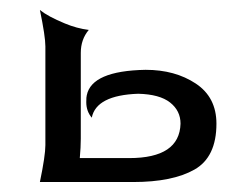

<svg xmlns="http://www.w3.org/2000/svg" viewBox="-20 -365 454 385"><path d="M71 -272V-140V-74Q71 -53 60 0H247Q326 0 370 -25Q414 -50 414 -117Q414 -170 372.5 -197.5Q331 -225 272 -225Q164 -223 154 -174Q153 -171 153 -160Q153 -142 164 -129Q173 -174 257 -177Q300 -176 321 -159.5Q342 -143 342 -117Q340 -48 239 -48H140Q142 -70 142 -87V-259Q142 -286 158 -305Q134 -308 110 -318Q76 -332 60 -345Q71 -292 71 -272Z"/></svg>

Font: RIT Indira
Style: Bold
Weight: 700
Designer: Sudheer S
Version: 0.9